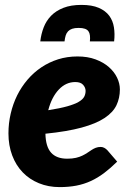

<svg xmlns="http://www.w3.org/2000/svg" viewBox="-20 -756 534 784"><path d="M287.5 -421Q249 -421 220 -390.2Q191 -359.5 177 -306Q225 -313.5 255 -322Q285 -330.5 301.5 -340.2Q318 -350 323.8 -361Q329.5 -372 329.5 -385Q329.5 -398 319.5 -409.5Q309.5 -421 287.5 -421ZM458.5 -96Q431 -69 404.8 -49.2Q378.5 -29.5 350.8 -16.8Q323 -4 291.8 2Q260.5 8 223.5 8Q177.5 8 139 -7.8Q100.5 -23.5 72.8 -52.2Q45 -81 29.8 -121.5Q14.5 -162 14.5 -211.5Q14.5 -253 23.8 -292.5Q33 -332 50.2 -366.8Q67.5 -401.5 92.5 -430.8Q117.5 -460 148.8 -481Q180 -502 217.2 -513.8Q254.5 -525.5 296.5 -525.5Q338 -525.5 370.2 -513.5Q402.5 -501.5 424.5 -482.2Q446.5 -463 458 -439Q469.5 -415 469.5 -391Q469.5 -355.5 455.5 -326.2Q441.5 -297 406.8 -274Q372 -251 313.2 -235Q254.5 -219 165.5 -210Q166.5 -157 188.8 -132.5Q211 -108 254.5 -108Q275 -108 290 -111.5Q305 -115 316.2 -120.5Q327.5 -126 336.5 -132Q345.5 -138 353.8 -143.5Q362 -149 371 -152.5Q380 -156 391.5 -156Q399 -156 406 -152.2Q413 -148.5 418.5 -142.5ZM312.5 -736Q355.5 -736 383.2 -724Q411 -712 426 -691.8Q441 -671.5 445.2 -644.5Q449.5 -617.5 446 -587H347Q348.5 -600.5 347.2 -611Q346 -621.5 341.2 -628.2Q336.5 -635 326.8 -638.5Q317 -642 301 -642Q285 -642 274.8 -638.5Q264.5 -635 258 -628.2Q251.5 -621.5 248.2 -611Q245 -600.5 243.5 -587H144.5Q148 -617.5 158.5 -644.5Q169 -671.5 188.8 -691.8Q208.5 -712 239 -724Q269.5 -736 312.5 -736Z"/></svg>

Font: Lato ExtraBold
Style: Italic
Weight: 800
Italic angle: -7°
Designer: Lukasz Dziedzic with Adam Twardoch and Botio Nikoltchev
Foundry: tyPoland Lukasz Dziedzic
Version: Version 2.015; 2015-08-06; http://www.latofonts.com/